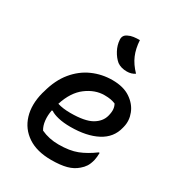

<svg xmlns="http://www.w3.org/2000/svg" viewBox="-193 -936 987 1069"><g transform="rotate(30 300.0 -401.5)"><path d="M372 -545Q443 -545 487.5 -515Q532 -485 549.5 -440.5Q567 -396 556 -352L554 -344Q537 -273 469.5 -237.5Q402 -202 298 -202Q253 -202 219.5 -210Q186 -218 169 -230H163Q156 -195 159.5 -163Q163 -131 177 -108Q228 -84 290 -84Q361 -84 408.5 -102.5Q456 -121 506 -158H512Q512 -144 510.5 -132.5Q509 -121 507 -110Q500 -82 489 -65Q478 -48 461 -34Q434 -10 395 0.5Q356 11 297 11Q205 11 146.5 -28Q88 -67 67.5 -134.5Q47 -202 69 -287L73 -300Q95 -383 140 -437.5Q185 -492 245 -518.5Q305 -545 372 -545ZM375 -450Q315 -450 259.5 -408.5Q204 -367 176 -280Q211 -269 259 -269Q352 -269 396 -294.5Q440 -320 451 -362Q458 -389 456 -407Q454 -425 446 -438Q431 -444 415 -447Q399 -450 375 -450ZM392 -814Q395 -761 412.5 -720Q430 -679 467 -641Q445 -626 416 -626Q378 -626 353 -644Q330 -663 313 -694.5Q296 -726 294 -760Q292 -789 319 -801Q334 -809 353 -811.5Q372 -814 392 -814Z"/></g></svg>

Font: Recursive Sn Csl St Med
Style: Italic
Weight: 500
Italic angle: -15°
Version: Version 1.079;hotconv 1.0.112;makeotfexe 2.5.65598; ttfautoh